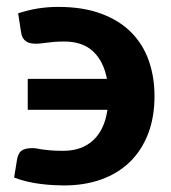

<svg xmlns="http://www.w3.org/2000/svg" viewBox="-20 -544 509 571"><path d="M34 -504.5Q50 -509.5 64.2 -513Q78.5 -516.5 92.5 -518.8Q106.5 -521 121.2 -522.2Q136 -523.5 153 -523.5Q227 -523.5 281.2 -503.2Q335.5 -483 370.5 -447.5Q405.5 -412 422.5 -363.5Q439.5 -315 439.5 -258.5Q439.5 -195 420.2 -145.5Q401 -96 365.8 -62Q330.5 -28 280.8 -10.2Q231 7.5 170 7.5Q156.5 7.5 138.2 6.5Q120 5.5 100.2 3Q80.5 0.5 60.2 -4.2Q40 -9 22 -16L30 -65.5Q33 -87 43.2 -95.2Q53.5 -103.5 76 -103.5Q83.5 -103.5 90 -102.2Q96.5 -101 106 -99.5Q115.5 -98 130 -96.8Q144.5 -95.5 168.5 -95.5Q223 -95.5 257 -126.8Q291 -158 299.5 -217.5H62.5V-309.5H298Q288 -362 256.8 -391.2Q225.5 -420.5 171 -420.5Q154.5 -420.5 142.2 -419.5Q130 -418.5 120.5 -417.2Q111 -416 102.8 -415Q94.5 -414 86.5 -414Q78 -414 70.8 -415.5Q63.5 -417 57.8 -420.8Q52 -424.5 48 -431.2Q44 -438 42.5 -449Z"/></svg>

Font: Lato Heavy
Style: Regular
Weight: 800
Designer: Lukasz Dziedzic
Foundry: tyPoland Lukasz Dziedzic
Version: Version 2.007; 2014-02-27